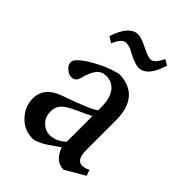

<svg xmlns="http://www.w3.org/2000/svg" viewBox="-192 -726 829 829"><g transform="rotate(45 222.0 -312.0)"><path d="M108 -519 81 -536Q111 -629 164 -629Q184 -629 223 -609Q261 -590 277 -590Q300 -590 321 -636L347 -622Q319 -528 266 -528Q244 -528 200 -551Q174 -567 153 -567Q128 -567 108 -519ZM438 -40 349 12Q320 12 300 -8Q283 -25 275 -51Q272 -49 259 -40Q245 -30 240 -27Q234 -23 223 -15Q211 -7 205 -4Q198 -1 189 3Q180 8 173 10Q166 12 160 12Q107 12 72 -26Q37 -63 37 -111Q37 -181 117 -209Q249 -255 273 -275V-294Q273 -346 252 -376Q230 -405 193 -405Q166 -405 150 -386Q133 -366 121 -319Q114 -294 89 -294Q73 -294 58 -308Q42 -321 42 -338Q42 -356 75 -380Q101 -399 145 -421Q189 -442 227 -450Q278 -450 312 -423Q358 -385 358 -298V-116Q358 -57 393 -57Q411 -57 428 -67ZM273 -83V-240Q264 -235 249 -228Q233 -220 214 -212Q195 -203 189 -200Q159 -185 145 -169Q131 -153 131 -127Q131 -91 153 -71Q174 -51 200 -51Q239 -51 273 -83Z"/></g></svg>

Font: Ponomar
Style: Regular
Weight: 400
Version: Version 1.301; ttfautohint (v1.8.4.7-5d5b)